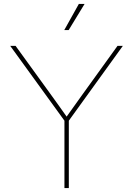

<svg xmlns="http://www.w3.org/2000/svg" viewBox="-20 -962 681 982"><path d="M309.6 0V-344.7L32.2 -727.5H59.6L235.8 -484.4Q258.8 -453.1 280.8 -421.9Q302.7 -390.6 325.2 -359.4H316.4Q338.9 -390.6 361.1 -421.9Q383.3 -453.1 405.8 -484.4L581.1 -727.5H608.4L332 -344.7V0ZM308.6 -808.1 383.3 -941.9H412.6L331.1 -808.1Z"/></svg>

Font: Inter Thin
Style: Regular
Weight: 250
Designer: Rasmus Andersson
Foundry: rsms
Version: Version 4.001;git-66647c0bb